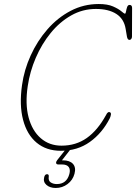

<svg xmlns="http://www.w3.org/2000/svg" viewBox="-20 -735 677 955"><path d="M528 -176Q533 -173 531.5 -164Q530 -155 526 -146.5Q488.5 -73 427 -29Q365.5 15 282.5 15Q210.5 15 162.2 -25.2Q114 -65.5 94.8 -138.8Q75.5 -212 89.5 -311.5Q100 -387.5 132.8 -459.5Q165.5 -531.5 216 -589.2Q266.5 -647 331.2 -681Q396 -715 471 -715Q515 -715 542.2 -703Q569.5 -691 583.5 -679Q597.5 -667 601.5 -667Q605 -667 606.8 -677.8Q608.5 -688.5 612.2 -699.5Q616 -710.5 624.5 -710.5Q637 -710.5 637 -695.5L636.5 -553Q636.5 -546.5 633 -541.5Q629.5 -536.5 624 -536.5Q614.5 -536.5 611.5 -552.5L605 -591Q597 -641 558.5 -665.8Q520 -690.5 457 -690.5Q391 -690.5 334 -658.2Q277 -626 232.2 -571Q187.5 -516 158 -447.5Q128.5 -379 118 -307Q104.5 -218 122.2 -151.2Q140 -84.5 182.8 -47.5Q225.5 -10.5 286 -10.5Q357.5 -10.5 411.5 -48.5Q465.5 -86.5 507.5 -163Q516.5 -182.5 528 -176ZM319.5 -8H343L288 62.5Q289.5 62.5 293 62.5Q327 62.5 343 80.2Q359 98 350.5 129.5Q342 161 316 180.5Q290 200 257 200Q228.5 200 211 184.8Q193.5 169.5 200 145.5Q203.5 131.5 214 131.5Q224 131.5 222.5 143.5Q219.5 164 232.2 172.2Q245 180.5 262.5 180.5Q311.5 180.5 325 130.5Q331 108.5 321.8 95.8Q312.5 83 288 83H270Q260.5 83 259.2 76.2Q258 69.5 264.5 61.5Z"/></svg>

Font: Fraunces144ptSuperSoftThinItalic
Style: Italic
Weight: 100
Italic angle: -16°
Version: Version 1.000;[0bf87f6ff]